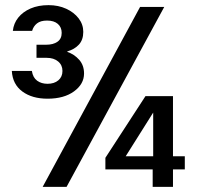

<svg xmlns="http://www.w3.org/2000/svg" viewBox="-20 -727 765 747"><path d="M525 -700H619L239 0H146ZM699 -119V-68H653V0H574V-68H390V-113L546 -353H653V-119ZM576 -119V-289L469 -119ZM30 -607Q33 -636 51 -658.5Q69 -681 99 -694Q129 -707 169 -707Q207 -707 237.5 -693Q268 -679 286 -655.5Q304 -632 304 -603Q304 -572 287 -553.5Q270 -535 242 -527V-525Q269 -516 288 -494.5Q307 -473 307 -441Q307 -400 268 -371.5Q229 -343 165 -343Q105 -343 67 -371Q29 -399 26 -451H104Q108 -425 124.5 -413Q141 -401 165 -401Q191 -401 207 -414.5Q223 -428 223 -451Q223 -474 206 -488Q189 -502 162 -502H122V-553H160Q187 -553 203.5 -564.5Q220 -576 220 -599Q220 -621 205 -634Q190 -647 163 -647Q138 -647 124 -636Q110 -625 105 -607Z"/></svg>

Font: Albert Sans Medium
Style: Regular
Weight: 500
Designer: Andreas Rasmussen
Foundry: a.Foundry
Version: Version 1.025